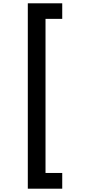

<svg xmlns="http://www.w3.org/2000/svg" viewBox="-20 -954 525 1160"><path d="M356 -934V-840H255V91H356V186H148V-934Z"/></svg>

Font: Poppins Cyr Med
Style: Regular
Weight: 500
Designer: Ninad Kale (Devanagari), Jonny Pinhorn (Latin)
Foundry: Indian Type Foundry
Version: 4.004